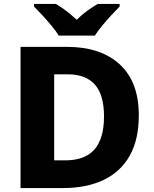

<svg xmlns="http://www.w3.org/2000/svg" viewBox="-20 -1044 777 971"><path d="M682 -461Q682 -338 636 -256.5Q590 -175 504 -134Q418 -93 299 -93H84V-807H319Q489 -807 585.5 -718.5Q682 -630 682 -461ZM506 -455Q506 -564 460 -616Q414 -668 324 -668H254V-233H309Q410 -233 458 -288.5Q506 -344 506 -455ZM277 -864Q263 -887 240.5 -914Q218 -941 194.5 -966.5Q171 -992 152 -1011V-1024H263Q290 -1008 315.5 -988.5Q341 -969 368 -944Q393 -969 420.5 -989Q448 -1009 474 -1024H585V-1011Q567 -993 543.5 -967.5Q520 -942 497 -914.5Q474 -887 460 -864Z"/></svg>

Font: Noto Sans Kannada UI ExtraBold
Style: Regular
Weight: 800
Designer: Jelle Bosma - Monotype Design Team
Foundry: Monotype Imaging Inc.
Version: Version 2.005; ttfautohint (v1.8.4.7-5d5b)